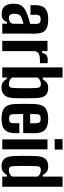

<svg xmlns="http://www.w3.org/2000/svg" viewBox="829 -1669 850 2548"><g transform="rotate(90 1254.0 -395.0)"><path d="M169 7.5Q102 7.5 69.2 -24Q36.5 -55.5 30 -130.5Q29.5 -140 29.5 -153.2Q29.5 -166.5 30 -175.5Q33 -215 48 -243.8Q63 -272.5 95.5 -294.5Q128 -316.5 182.5 -336.5Q210.5 -346.5 237.2 -354.2Q264 -362 296.5 -370.5V-455.5Q296.5 -484 282 -497Q267.5 -510 235.5 -510Q207.5 -510 193 -499Q178.5 -488 177 -462Q176.5 -454 176.2 -434.8Q176 -415.5 176.2 -397.2Q176.5 -379 177 -374.5H49Q48.5 -384.5 48 -405.5Q47.5 -426.5 48 -447Q50 -503 68.8 -539Q87.5 -575 128.5 -592.2Q169.5 -609.5 240 -609.5Q311.5 -609.5 352 -590.8Q392.5 -572 409.5 -531.5Q426.5 -491 426.5 -426L425.5 0H294V-62.5H274Q257 -27 234.5 -9.8Q212 7.5 169 7.5ZM221.5 -87.5Q245.5 -87.5 265 -99.5Q284.5 -111.5 295 -132.5L296 -282Q276 -277 255.2 -270.8Q234.5 -264.5 215 -255.5Q183 -241.5 173.8 -220.5Q164.5 -199.5 163 -175.5Q162.5 -162.5 162.5 -156.5Q162.5 -150.5 163 -140Q165.5 -115 180.2 -101.2Q195 -87.5 221.5 -87.5Z M522.5 0V-600H658.5V-529H683Q690 -571 713.2 -587.2Q736.5 -603.5 774.5 -603.5Q786.5 -603.5 798.8 -602.5Q811 -601.5 819 -601V-500H776Q725 -500 695.8 -485.5Q666.5 -471 658.5 -434.5V0Z M1141.5 9.5Q1093.5 9.5 1069.5 -9Q1045.5 -27.5 1024 -62.5H1009V0H874V-800H1009V-537.5H1032.5Q1054 -572.5 1078.2 -591Q1102.5 -609.5 1150 -609.5Q1213 -609.5 1245.5 -573Q1278 -536.5 1281.5 -451Q1282.5 -422.5 1283.2 -382.5Q1284 -342.5 1284 -299.2Q1284 -256 1283.2 -216.8Q1282.5 -177.5 1281.5 -149Q1277.5 -64.5 1241 -27.5Q1204.5 9.5 1141.5 9.5ZM1093.5 -87.5Q1122 -87.5 1133.8 -99.8Q1145.5 -112 1146.5 -138Q1148.5 -172 1149.5 -212.5Q1150.5 -253 1150.8 -296Q1151 -339 1150.2 -381Q1149.5 -423 1147.5 -460.5Q1146 -486 1134.2 -499.2Q1122.5 -512.5 1093.5 -512.5Q1068 -512.5 1043.8 -500Q1019.5 -487.5 1009 -465.5V-134.5Q1019.5 -112 1044.2 -99.8Q1069 -87.5 1093.5 -87.5Z M1557.5 9.5Q1454.5 9.5 1410.2 -30Q1366 -69.5 1361 -157Q1359.5 -183.5 1359 -222.5Q1358.5 -261.5 1358.5 -303.5Q1358.5 -345.5 1359.2 -382.5Q1360 -419.5 1361 -441.5Q1367 -532 1412.5 -570.8Q1458 -609.5 1556 -609.5Q1654.5 -609.5 1698.8 -571.2Q1743 -533 1747 -447Q1747.5 -435 1747.8 -406.2Q1748 -377.5 1747.8 -342.5Q1747.5 -307.5 1746 -277.5H1493Q1493 -245 1493.8 -211.8Q1494.5 -178.5 1495.5 -142Q1496.5 -114 1510.5 -102Q1524.5 -90 1557 -90Q1588.5 -90 1600.8 -102Q1613 -114 1614.5 -143Q1615.5 -158 1615.8 -178.2Q1616 -198.5 1614.5 -227H1746Q1747 -218.5 1747.5 -195.8Q1748 -173 1747 -157Q1742.5 -68 1698.8 -29.2Q1655 9.5 1557.5 9.5ZM1493.5 -370H1615.5Q1615.5 -389.5 1615.8 -408.5Q1616 -427.5 1615.5 -441.5Q1615 -455.5 1614.5 -461Q1613 -487.5 1599.8 -498.8Q1586.5 -510 1556 -510Q1522.5 -510 1509.5 -498.5Q1496.5 -487 1495.5 -461Q1495 -437.5 1494.2 -414.8Q1493.5 -392 1493.5 -370Z M1826.5 -695.5V-800H1965V-695.5ZM1829.5 0V-600H1962V0Z M2185 9.5Q2121 9.5 2088 -27.5Q2055 -64.5 2051 -149Q2049.5 -178.5 2049 -218.8Q2048.5 -259 2048.5 -302.2Q2048.5 -345.5 2049.2 -384.8Q2050 -424 2051 -451Q2054.5 -536.5 2089.2 -573Q2124 -609.5 2187 -609.5Q2234.5 -609.5 2258.8 -591Q2283 -572.5 2304 -537.5H2323.5V-800H2458.5V0H2323.5V-62.5H2303Q2283 -28 2257.2 -9.2Q2231.5 9.5 2185 9.5ZM2239 -87.5Q2263.5 -87.5 2288.5 -99.8Q2313.5 -112 2323.5 -134.5V-465.5Q2313.5 -488 2288.5 -500.2Q2263.5 -512.5 2239 -512.5Q2212.5 -512.5 2199.8 -500.8Q2187 -489 2186 -465.5Q2183 -412 2182 -355Q2181 -298 2182 -242.5Q2183 -187 2185.5 -138.5Q2187 -111.5 2199.2 -99.5Q2211.5 -87.5 2239 -87.5Z"/></g></svg>

Font: Big Shoulders Text Thin ExtraBold
Style: Regular
Weight: 800
Version: Version 2.002